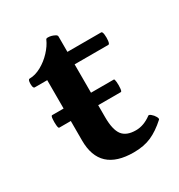

<svg xmlns="http://www.w3.org/2000/svg" viewBox="-128 -581 633 680"><g transform="rotate(-30 188.0 -241.5)"><path d="M225 11Q87 11 87 -117V-364H36Q31 -364 29.5 -373Q28 -382 29.5 -391Q31 -400 36 -400Q59 -400 83.5 -413.5Q108 -427 127.5 -448Q147 -469 156 -490Q157 -494 164.5 -494Q172 -494 179 -492Q186 -490 192.5 -486.5Q199 -483 199 -478V-415H337Q342 -415 343.5 -402.5Q345 -390 343.5 -377Q342 -364 337 -364H199V-148Q199 -97 215.5 -75Q232 -53 271 -53Q303 -53 334 -76Q337 -79 345 -72.5Q353 -66 358 -57Q363 -48 360 -45Q328 -16 297.5 -2.5Q267 11 225 11ZM39.8 -197Q36 -197 34.9 -210Q33.8 -223 34.9 -235.5Q36 -248 39.8 -248H292.5Q295.5 -248 296.6 -235.5Q297.8 -223 296.6 -210Q295.5 -197 291.8 -197Z"/></g></svg>

Font: Junicode SmExp
Style: Bold
Weight: 700
Width: 6
Designer: Peter S. Baker
Version: Version 2.205; ttfautohint (v1.8.4)